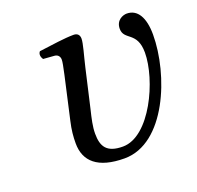

<svg xmlns="http://www.w3.org/2000/svg" viewBox="-88 -536 659 641"><g transform="rotate(-20 241.0 -216.0)"><path d="M124 -170C117 -140 115 -117 115 -93C115 -29 157 10 252 10C397 10 482 -204 482 -346C482 -407 461 -442 423 -442C410 -442 384 -433 384 -402C384 -360 436 -375 436 -299C436 -203 357 -29 260 -29C202 -29 187 -56 187 -101C187 -126 193 -152 201 -185L232 -320C241 -359 253 -398 253 -415C253 -429 245 -436 232 -436C200 -436 155 -429 108 -423C101 -415 103 -404 109 -395L149 -392C161 -391 167 -382 167 -372C167 -363 164 -349 158 -321Z"/></g></svg>

Font: Libertinus Serif
Style: Italic
Weight: 400
Italic angle: -12°
Designer: Philipp H. Poll, Khaled Hosny
Foundry: Caleb Maclennan
Version: Version 7.050;RELEASE